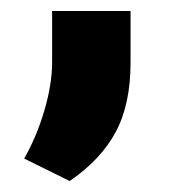

<svg xmlns="http://www.w3.org/2000/svg" viewBox="-20 -165 333 350"><path d="M107 165 24 124Q47 84 61 36Q75 -12 75 -51V-145H218V-51Q218 25 191 75.5Q164 126 107 165Z"/></svg>

Font: Gantari ExtraBold
Style: Regular
Weight: 800
Version: Version 1.000